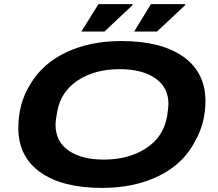

<svg xmlns="http://www.w3.org/2000/svg" viewBox="-20 -898 1056 930"><path d="M629.9 -745.1 710.9 -877.9H876L877.9 -874L740.2 -745.1ZM374 -745.1 457 -877.9H621.1L623 -874L485.8 -745.1ZM475.1 12.2Q282.2 12.2 175.5 -63.5Q68.8 -139.2 68.8 -277.8Q68.8 -397 126 -488.8Q185.1 -589.8 300.5 -644.5Q416 -699.2 567.9 -699.2Q760.7 -699.2 867.9 -623.3Q975.1 -547.4 975.1 -408.2Q975.1 -302.7 925.8 -215.8Q870.6 -106.4 752 -47.1Q633.3 12.2 475.1 12.2ZM482.9 -125Q603 -125 687.3 -179.7Q771.5 -234.4 789.1 -333Q795.9 -376.5 795.9 -394Q795.9 -475.1 731.9 -519Q668 -563 560.1 -563Q439.9 -563 357.2 -508.8Q274.4 -454.6 256.8 -356Q249 -313.5 249 -293.9Q249 -212.9 312 -168.9Q375 -125 482.9 -125Z"/></svg>

Font: Archivo Expanded
Style: Bold Italic
Weight: 700
Width: 7
Italic angle: -10°
Designer: Hector Gatti
Foundry: Omnibus-Type
Version: Version 2.001